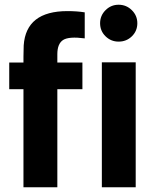

<svg xmlns="http://www.w3.org/2000/svg" viewBox="-20 -791 653 811"><path d="M265.1 -744.1Q305.2 -744.1 337.9 -738.8V-628.9Q271 -637.7 246.6 -622.1Q222.2 -606.4 222.2 -562V-526.9H328.1V-414.1H222.2V0H79.1V-414.1H19V-526.9H79.1V-551.8Q79.1 -580.1 80.1 -599.1Q89.8 -744.1 265.1 -744.1ZM402.8 -692.9Q402.8 -725.1 425.8 -748Q448.7 -771 481 -771Q513.7 -771 536.9 -748Q560.1 -725.1 560.1 -692.9Q560.1 -660.2 537.1 -637.7Q514.2 -615.2 481 -615.2Q448.7 -615.2 425.8 -637.7Q402.8 -660.2 402.8 -692.9ZM410.2 0V-527.8H553.2V0Z"/></svg>

Font: Nacelle Bold
Style: Regular
Weight: 700
Designer: Sora Sagano
Foundry: Sora Sagano
Version: Version 1.000;FEAKit 1.0